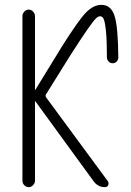

<svg xmlns="http://www.w3.org/2000/svg" viewBox="-20 -770 540 790"><path d="M72.3 -26.4V-704.1Q72.3 -713.9 80.1 -722.2Q87.9 -730.5 98.1 -730.5Q108.4 -730.5 116.2 -722.2Q124 -713.9 124 -704.1V-402.3V-400.4Q126 -400.4 126 -401.4L234.4 -578.1Q302.7 -686.5 333.5 -718.3Q364.3 -750 397.5 -750Q436.5 -750 451.2 -705.1Q465.8 -660.2 466.8 -534.2Q466.8 -524.4 460.4 -517.1Q454.1 -509.8 443.8 -509.8Q433.6 -509.8 426.8 -517.1Q419.9 -524.4 419.9 -534.2Q419.9 -603.5 416 -641.6Q412.1 -679.7 406.7 -691.4Q401.4 -703.1 391.6 -703.1Q383.8 -703.1 373.5 -692.9Q363.3 -682.6 338.4 -647Q313.5 -611.3 268.6 -541L169.9 -382.8Q165 -376 169.9 -369.1L423.8 -24.4Q428.7 -16.6 425.3 -8.3Q421.9 0 412.1 0Q381.8 0 364.3 -25.4L126 -352.5Q126 -353.5 124 -353.5V-352.5V-26.4Q124 -16.6 116.2 -8.3Q108.4 0 98.1 0Q87.9 0 80.1 -7.8Q72.3 -15.6 72.3 -26.4Z"/></svg>

Font: Rounded-X Mgen+ 1mn light
Style: Regular
Weight: 200
Designer: [Source Han Sans]
Ryoko NISHIZUKA  (kana & ideographs); Paul D. Hunt (Latin, Greek & Cyrillic); Wenlong ZHANG  (bopomofo
Version: Version 1.059.20150602